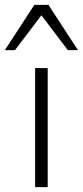

<svg xmlns="http://www.w3.org/2000/svg" viewBox="-32 -773 342 793"><path d="M113 0V-492H165V0ZM-12 -566 110 -753H168L290 -566H248L139 -710L30 -566Z"/></svg>

Font: Nunito Sans 7pt SemiExpanded ExtraLight
Style: Regular
Weight: 250
Width: 6
Designer: Vernon Adams
Foundry: Vernon Adams
Version: Version 3.101;gftools[0.9.27]